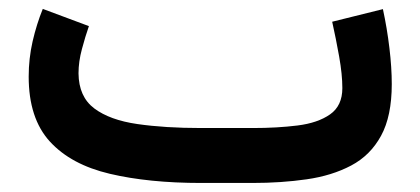

<svg xmlns="http://www.w3.org/2000/svg" viewBox="-20 -405 930 425"><path d="M538.6 0H425.3Q309.1 0 223.1 -20.3Q137.2 -40.5 90.3 -91.8Q43.5 -143.1 43.5 -235.4Q43.5 -275.4 52.2 -313.5Q61 -351.6 74.7 -385.3L176.8 -347.2Q168.9 -324.7 161.4 -296.6Q153.8 -268.6 153.8 -242.7Q154.3 -190.9 188.7 -165Q223.1 -139.2 284.2 -130.4Q345.2 -121.6 425.3 -121.6H539.6Q593.3 -121.6 638.4 -127.2Q683.6 -132.8 710.7 -151.9Q737.8 -170.9 737.8 -210Q737.8 -240.2 730.7 -280Q723.6 -319.8 715.3 -356.9L827.6 -384.8Q836.9 -341.8 842 -298.6Q847.2 -255.4 847.2 -218.8Q847.2 -147.9 823.5 -104.5Q799.8 -61 757.3 -38.6Q714.8 -16.1 658.9 -8.1Q603 0 538.6 0Z"/></svg>

Font: Vazirmatn RD FD SemiBold
Style: Regular
Weight: 600
Designer: Saber Rastikerdar
Foundry: Saber Rastikerdar
Version: Version 33.003